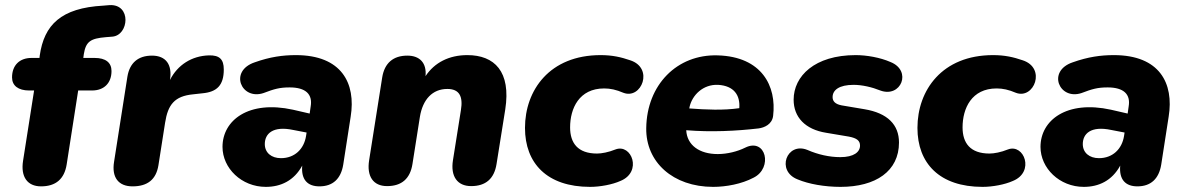

<svg xmlns="http://www.w3.org/2000/svg" viewBox="-20 -718 4623 749"><path d="M140 9C198 9 231 -20 240 -76L285 -365H339C386 -365 415 -394 415 -441C415 -474 392 -492 349 -492H305L307 -507C315 -556 333 -568 393 -573L418 -575C483 -580 494 -703 407 -698L383 -696C218 -687 152 -621 135 -501L134 -492H103C56 -492 27 -463 27 -416C27 -384 51 -365 94 -365H113L70 -91C60 -28 87 9 140 9Z M497 9C556 9 589 -18 598 -73L624 -239C635 -310 661 -343 733 -350L769 -354C826 -359 853 -385 853 -447C853 -487 836 -503 795 -502C728 -500 673 -465 643 -406C653 -466 627 -501 573 -501C519 -501 486 -473 477 -419L425 -87C415 -26 442 9 497 9Z M1017 11C1075 11 1127 -13 1159 -72C1154 -17 1180 9 1226 9C1278 9 1310 -20 1319 -76L1348 -263C1369 -393 1313 -503 1134 -503C1083 -503 1033 -496 974 -475C872 -441 921 -326 1008 -355C1050 -371 1071 -377 1110 -377C1173 -377 1200 -350 1192 -303L1188 -275L1123 -290C950 -328 848 -249 848 -145C848 -62 922 11 1017 11ZM1013 -156C1013 -196 1044 -228 1124 -211L1176 -201L1174 -188C1166 -136 1129 -101 1076 -101C1039 -101 1013 -122 1013 -156Z M1490 8C1547 8 1580 -21 1589 -78L1618 -262C1629 -330 1667 -371 1725 -371C1772 -371 1787 -342 1778 -288L1747 -93C1737 -30 1764 8 1818 8C1875 8 1908 -21 1917 -78L1951 -291C1974 -439 1909 -503 1803 -503C1732 -503 1675 -474 1640 -421C1645 -473 1617 -501 1569 -501C1514 -501 1480 -472 1471 -416L1420 -93C1410 -30 1436 8 1490 8Z M2282 11C2321 11 2369 2 2400 -12C2487 -47 2444 -159 2381 -135C2354 -124 2327 -119 2309 -119C2234 -119 2204 -160 2204 -221C2204 -295 2239 -373 2337 -373C2361 -373 2384 -368 2412 -356C2483 -329 2532 -453 2438 -483C2403 -495 2369 -503 2323 -503C2124 -503 2028 -366 2028 -219C2028 -81 2114 11 2282 11Z M2762 11C2812 11 2873 0 2920 -25C2996 -63 2968 -182 2887 -142C2857 -127 2817 -117 2780 -117C2708 -117 2660 -152 2657 -210C2754 -202 2853 -207 2939 -217C2962 -220 2992 -233 2996 -266C3010 -382 2952 -497 2780 -502C2621 -507 2503 -387 2501 -218C2499 -86 2605 11 2762 11ZM2669 -295 2670 -301C2680 -346 2722 -390 2782 -387C2843 -383 2868 -347 2864 -296C2802 -287 2735 -290 2669 -295Z M3259 11C3396 11 3487 -50 3487 -162C3487 -231 3443 -277 3352 -292L3263 -307C3237 -312 3228 -324 3228 -339C3228 -367 3254 -387 3310 -387C3343 -387 3382 -378 3414 -365C3495 -335 3539 -442 3454 -476C3413 -494 3360 -503 3318 -503C3158 -503 3076 -421 3076 -329C3076 -261 3121 -213 3203 -200L3292 -185C3323 -179 3335 -169 3335 -150C3335 -125 3311 -105 3258 -105C3216 -105 3171 -115 3130 -133C3049 -166 3006 -51 3092 -18C3135 0 3197 11 3259 11Z M3813 11C3852 11 3900 2 3931 -12C4018 -47 3975 -159 3912 -135C3885 -124 3858 -119 3840 -119C3765 -119 3735 -160 3735 -221C3735 -295 3770 -373 3868 -373C3892 -373 3915 -368 3943 -356C4014 -329 4063 -453 3969 -483C3934 -495 3900 -503 3854 -503C3655 -503 3559 -366 3559 -219C3559 -81 3645 11 3813 11Z M4208 11C4266 11 4318 -13 4350 -72C4345 -17 4371 9 4417 9C4469 9 4501 -20 4510 -76L4539 -263C4560 -393 4504 -503 4325 -503C4274 -503 4224 -496 4165 -475C4063 -441 4112 -326 4199 -355C4241 -371 4262 -377 4301 -377C4364 -377 4391 -350 4383 -303L4379 -275L4314 -290C4141 -328 4039 -249 4039 -145C4039 -62 4113 11 4208 11ZM4204 -156C4204 -196 4235 -228 4315 -211L4367 -201L4365 -188C4357 -136 4320 -101 4267 -101C4230 -101 4204 -122 4204 -156Z"/></svg>

Font: SN Pro Heavy
Style: Italic
Weight: 800
Italic angle: -9°
Designer: Tobias Whetton
Foundry: Supernotes
Version: Version 1.001;Glyphs 3.2 (3249)